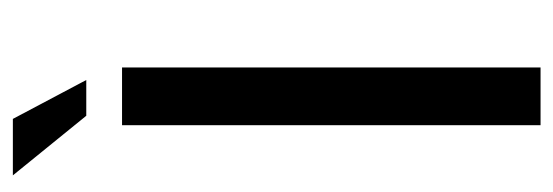

<svg xmlns="http://www.w3.org/2000/svg" viewBox="-308 -574 881 306"><g transform="rotate(-90 133.0 -420.5)"><path d="M159 -724 97 -841H7L102 -724H159ZM87 -667H179V0H87V-667Z"/></g></svg>

Font: Maven Pro
Style: Medium
Weight: 500
Designer: Joe Prince
Foundry: Joe Prince
Version: Version 1.003